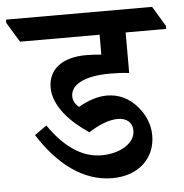

<svg xmlns="http://www.w3.org/2000/svg" viewBox="-99 -670 684 712"><g transform="rotate(-5 243.5 -314.0)"><path d="M291 -4C391 -4 452 -66 452 -149C452 -189 437 -225 411 -256C380 -293 341 -311 297 -311C265 -311 228 -300 191 -278C178 -288 169 -303 169 -319C169 -361 217 -391 316 -391C340 -391 365 -390 387 -387V-538H538V-549L493 -624H-51V-612L-6 -538H290V-464C269 -466 251 -467 233 -467C145 -467 92 -427 92 -358C92 -289 154 -225 221 -181C266 -210 302 -221 330 -221C362 -221 384 -204 384 -173C384 -126 328 -92 259 -92C186 -92 121 -137 64 -220L19 -188C89 -78 181 -4 291 -4Z"/></g></svg>

Font: Noto Serif Devanagari SemiCondensed SemiBold
Style: Regular
Weight: 600
Width: 4
Designer: Universal Thirst, Indian Type Foundry and the Monotype Design Team
Foundry: Monotype Imaging Inc.
Version: Version 2.004